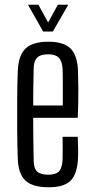

<svg xmlns="http://www.w3.org/2000/svg" viewBox="-20 -783 393 810"><path d="M244 -206H308Q309 -183 309.5 -158.5Q310 -134 309 -114Q306 -50 278.5 -21.5Q251 7 185 7Q117 7 87 -21.5Q57 -50 55 -114Q53 -168 52.5 -233.5Q52 -299 52.5 -364Q53 -429 55 -484Q58 -550 88 -578.5Q118 -607 184 -607Q248 -607 277 -579Q306 -551 309 -486Q310 -463 310.5 -408.5Q311 -354 308 -286H120Q120 -244 120.5 -201.5Q121 -159 122 -109Q122 -73 136.5 -59.5Q151 -46 183 -46Q215 -46 228.5 -59.5Q242 -73 244 -109Q245 -146 244 -206ZM184 -554Q151 -554 136.5 -539.5Q122 -525 122 -492Q121 -448 120.5 -411Q120 -374 120 -338H245Q245 -391 245 -431.5Q245 -472 244 -492Q242 -525 228 -539.5Q214 -554 184 -554ZM98 -763H142L183 -688L224 -763H268L203 -650H162Z"/></svg>

Font: Big Shoulders Display
Style: Regular
Weight: 400
Designer: Patric King
Foundry: XO Type Co
Version: Version 1.000; ttfautohint (v1.8.2)